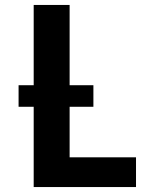

<svg xmlns="http://www.w3.org/2000/svg" viewBox="-20 -755 640 775"><path d="M116 0V-735H261V-120H529V0ZM55 -324V-411H357V-324Z"/></svg>

Font: Iosevka Aile Heavy
Style: Regular
Weight: 900
Designer: Belleve Invis
Foundry: Belleve Invis
Version: Version 31.1.0; ttfautohint (v1.8.4)